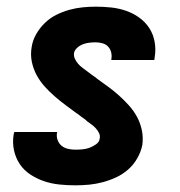

<svg xmlns="http://www.w3.org/2000/svg" viewBox="-20 -548 540 576"><path d="M206 8Q182 8 158 5.5Q134 3 112 -4.5Q90 -12 71 -24.5Q52 -37 39.5 -55.5Q27 -74 22 -97Q17 -120 21 -145Q22 -147 22 -148.5Q22 -150 23 -152H152Q152 -152 151.5 -151Q151 -150 151 -150Q149 -138 153 -127.5Q157 -117 165 -110.5Q173 -104 184 -101.5Q195 -99 206 -99Q217 -99 227.5 -100Q238 -101 248 -104.5Q258 -108 268 -115Q278 -122 279 -132Q281 -141 277 -149Q273 -157 267 -163.5Q261 -170 254 -175Q247 -180 240 -185L239 -186V-187Q232 -192 225 -197Q218 -202 212 -207L210 -208Q194 -220 177 -232.5Q160 -245 144 -259Q128 -273 114 -288.5Q100 -304 90 -322.5Q80 -341 75.5 -362.5Q71 -384 75 -407Q78 -427 88.5 -445.5Q99 -464 114.5 -479Q130 -494 149 -503.5Q168 -513 188 -518.5Q208 -524 228 -526Q248 -528 267 -528Q291 -528 314 -525.5Q337 -523 358.5 -515.5Q380 -508 398 -495Q416 -482 428 -463.5Q440 -445 444 -422Q448 -399 444 -376Q444 -374 443.5 -372Q443 -370 443 -368H314Q314 -368 314 -369Q314 -370 314 -370Q316 -381 313.5 -391Q311 -401 304.5 -408Q298 -415 288 -418Q278 -421 267 -421Q258 -421 248.5 -420Q239 -419 229.5 -415.5Q220 -412 212 -405Q204 -398 202 -389Q201 -379 205 -371Q209 -363 214.5 -356.5Q220 -350 227 -345Q234 -340 241 -334.5Q248 -329 255 -324Q262 -319 269 -314L271 -312Q288 -300 305 -287.5Q322 -275 337.5 -261Q353 -247 367 -231.5Q381 -216 391 -197.5Q401 -179 405.5 -157.5Q410 -136 407 -113Q403 -93 392 -73.5Q381 -54 364.5 -39.5Q348 -25 328.5 -16Q309 -7 288.5 -1.5Q268 4 247.5 6Q227 8 206 8Z"/></svg>

Font: Iosevka SS04 Heavy
Style: Italic
Weight: 900
Italic angle: -9°
Monospace: yes
Designer: Belleve Invis
Foundry: Belleve Invis
Version: Version 19.0.0; ttfautohint (v1.8.4)